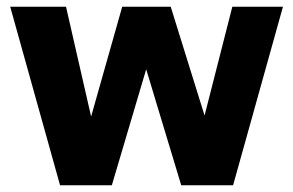

<svg xmlns="http://www.w3.org/2000/svg" viewBox="-20 -550 870 570"><path d="M158.3 0H312L414 -344.3L518 0H672L820 -530H669.7L587.3 -207L486.8 -530H342.8L250.5 -204L176 -530H10.3Z"/></svg>

Font: Golos Text VF
Style: Regular
Weight: 400
Designer: A.Korolkova, Vitaly Kuzmin
Foundry: ParaType Ltd
Version: Version 2.005